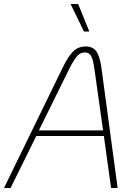

<svg xmlns="http://www.w3.org/2000/svg" viewBox="-26 -943 686 963"><path d="M495 -261H156L27 0H-6L287 -601Q314 -657 339.5 -683.5Q365 -710 404 -710Q440 -710 457.5 -685Q475 -660 483 -601L564 0H531ZM491 -289 447 -601Q441 -644 431 -662Q421 -680 399 -680Q378 -680 362 -663Q346 -646 323 -601L169 -289ZM328 -923H366L422 -785H395Z"/></svg>

Font: KoHo ExtraLight
Style: Italic
Weight: 275
Italic angle: -10°
Version: Version 1.000; ttfautohint (v1.6)